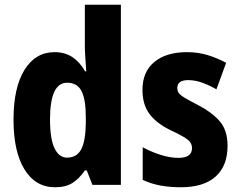

<svg xmlns="http://www.w3.org/2000/svg" viewBox="-20 -780 1010 810"><path d="M212 10Q130 10 83.5 -65Q37 -140 37 -275Q37 -411 83.5 -485.5Q130 -560 210 -560Q254 -560 285.5 -539Q317 -518 339 -479H344Q342 -509 340 -536Q338 -563 338 -584V-760H490V0H370L346 -61H338Q314 -26 285.5 -8Q257 10 212 10ZM263 -115Q304 -115 322.5 -150Q341 -185 342 -260V-286Q342 -360 324 -395.5Q306 -431 263 -431Q191 -431 191 -276Q191 -194 210 -154.5Q229 -115 263 -115Z M940 -165Q940 -80 889.5 -35Q839 10 743 10Q698 10 658.5 3Q619 -4 582 -21V-159Q616 -140 656.5 -127Q697 -114 733 -114Q790 -114 790 -155Q790 -167 784 -177.5Q778 -188 758 -200.5Q738 -213 697 -232Q640 -260 610.5 -299.5Q581 -339 581 -401Q581 -477 631 -518.5Q681 -560 769 -560Q813 -560 853 -548.5Q893 -537 934 -515L893 -403Q864 -420 833.5 -431Q803 -442 774 -442Q728 -442 728 -409Q728 -397 734 -388Q740 -379 759 -367.5Q778 -356 817 -336Q873 -307 906.5 -269Q940 -231 940 -165Z"/></svg>

Font: Noto Sans Arabic Cond ExtBd
Style: Regular
Weight: 800
Width: 3
Designer: Monotype Design Team, Nadine Chahine, Nizar Qandah and Khaled Hosny
Foundry: Monotype Imaging Inc.
Version: Version 2.012; ttfautohint (v1.8.4.7-5d5b)